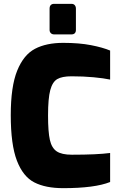

<svg xmlns="http://www.w3.org/2000/svg" viewBox="-20 -973 629 999"><path d="M36 -374Q36 -523 69.5 -605.5Q103 -688 162 -719Q221 -750 309 -750Q392 -750 453.5 -738Q515 -726 553 -710V-559Q520 -566 467 -571Q414 -576 352 -576Q303 -576 278 -561.5Q253 -547 241.5 -504Q230 -461 230 -372Q230 -287 239.5 -245Q249 -203 275 -185.5Q301 -168 354 -168Q485 -168 553 -177V-26Q473 6 309 6Q217 6 158.5 -24Q100 -54 68 -137Q36 -220 36 -374ZM238 -817V-928Q238 -940 244 -946.5Q250 -953 262 -953H352Q363 -953 369 -946Q375 -939 375 -928V-817Q375 -806 369 -800Q363 -794 352 -794H262Q251 -794 244.5 -800.5Q238 -807 238 -817Z"/></svg>

Font: Exo Black
Style: Regular
Weight: 900
Designer: Natanael Gama
Foundry: Natanael Gama
Version: Version 1.500; ttfautohint (v1.6)